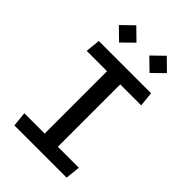

<svg xmlns="http://www.w3.org/2000/svg" viewBox="-277 -1067 1174 1174"><g transform="rotate(45 310.0 -480.0)"><path d="M84.5 0H536L546 -95.5H364.5V-635H546L536 -730H84.5L74.5 -635H250.5V-95.5H74.5ZM102 -885.5 178.5 -811 254.5 -885.5 178.5 -960ZM365.5 -885.5 442 -811 518 -885.5 442 -960Z"/></g></svg>

Font: Monaspace Krypton Medium
Style: Regular
Weight: 500
Designer: Riley Cran & the Lettermatic Team
Foundry: Lettermatic
Version: Version 1.101 (Monaspace Krypton)